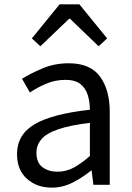

<svg xmlns="http://www.w3.org/2000/svg" viewBox="-20 -847 604 880"><path d="M217 13Q149 13 103.5 -27.5Q58 -68 58 -141Q58 -230 138.5 -277.5Q219 -325 392 -344Q392 -379 382.5 -410.5Q373 -442 349 -461.5Q325 -481 280 -481Q233 -481 191 -463Q149 -445 117 -423L81 -486Q119 -510 174.5 -533.5Q230 -557 295 -557Q394 -557 438.5 -496Q483 -435 483 -334V0H408L400 -65H397Q358 -33 312.5 -10Q267 13 217 13ZM243 -60Q283 -60 317.5 -78.5Q352 -97 392 -132V-284Q301 -273 247 -254.5Q193 -236 170 -209Q147 -182 147 -147Q147 -101 175 -80.5Q203 -60 243 -60ZM126 -671 253 -827H344L471 -671L432 -635L301 -761H297L165 -635Z"/></svg>

Font: Chiron Sans HK TT
Style: Regular
Weight: 400
Designer: Ryoko NISHIZUKA 西塚涼子 (kana, bopomofo & ideographs); Paul D. Hunt (Latin, Greek & Cyrillic); Sandoll Communications 산돌커뮤니
Foundry: Adobe
Version: Version 2.022;hotconv 1.0.109;makeotfexe 2.5.65596